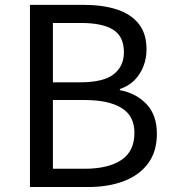

<svg xmlns="http://www.w3.org/2000/svg" viewBox="-20 -753 697 773"><path d="M100.6 0V-733.4H317.9Q392.5 -733.4 449.1 -715.4Q505.7 -697.4 537.8 -658Q569.9 -618.6 569.9 -553.9Q569.9 -517.9 557.3 -485.7Q544.7 -453.5 521.1 -429.8Q497.4 -406.1 462.6 -394.7V-390.1Q528.3 -377.6 570 -333.6Q611.6 -289.7 611.6 -214.5Q611.6 -142.8 576.3 -95.2Q541 -47.6 478.6 -23.8Q416.3 0 334.1 0ZM193 -421.6H301.8Q396.6 -421.6 437.7 -454Q478.9 -486.5 478.9 -542.1Q478.9 -606.5 435.4 -633.5Q392 -660.5 306.1 -660.5H193ZM193 -73.6H321.1Q415.3 -73.6 468.3 -108.7Q521.2 -143.7 521.2 -218Q521.2 -286.5 469.2 -318.4Q417.2 -350.3 321.1 -350.3H193Z"/></svg>

Font: Noto Sans TC
Style: Regular
Weight: 100
Designer: Ryoko NISHIZUKA 西塚涼子 (kana, bopomofo & ideographs); Paul D. Hunt (Latin, Greek & Cyrillic); Sandoll Communications 산돌커뮤니
Foundry: Adobe
Version: Version 2.004;hotconv 1.0.118;makeotfexe 2.5.65603